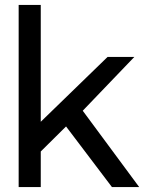

<svg xmlns="http://www.w3.org/2000/svg" viewBox="-20 -762 587 782"><path d="M249 -247 436 0H547L317 -311L527 -530H418L146 -266V-742H56V0H146V-145Z"/></svg>

Font: Rookery
Style: Regular
Weight: 400
Designer: Ryan Kimball / Julieta Ulanovsky
Foundry: Motorola Mobility LLC.
Version: Version 1.0